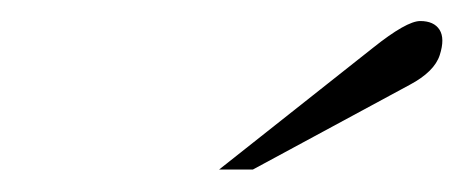

<svg xmlns="http://www.w3.org/2000/svg" viewBox="-20 -584 430 178"><path d="M359.9 -505.4 214.4 -426.8H183.1L325.7 -539.6Q356.9 -564.5 369.6 -564.5Q382.3 -564.5 387.5 -556.4Q392.6 -548.3 387.7 -533Q382.8 -517.6 359.9 -505.4Z"/></svg>

Font: RIT Rachana
Style: Italic
Weight: 400
Designer: Hussain KH
Version: 1.5.2